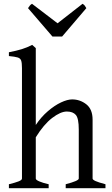

<svg xmlns="http://www.w3.org/2000/svg" viewBox="-20 -994 592 1014"><path d="M327 0V-21Q396 -39 396 -51V-310Q396 -369 380.5 -387Q365 -405 333 -405Q300 -405 255.5 -371Q211 -337 169 -269V-51Q169 -44 187.5 -36Q206 -28 237 -21V0H27V-21Q60 -29 78 -36Q96 -43 96 -51V-634Q96 -661 92 -673.5Q88 -686 73.5 -690.5Q59 -695 27 -698V-718Q68 -726 95.5 -734.5Q123 -743 150 -757L169 -740V-334Q197 -376 232.5 -406.5Q268 -437 302 -453Q336 -469 361 -469Q403 -469 436 -443Q469 -417 469 -362V-51Q469 -45 484 -38Q499 -31 537 -21V0ZM308 -801H257L128 -951Q135 -961 138 -965Q141 -969 149 -974L284 -871L416 -974Q424 -969 427 -965Q430 -961 436 -951Z"/></svg>

Font: ChillKai
Style: Regular
Weight: 400
Designer: ChillType
Foundry: 寒蝉字型
Version: Version 2.000